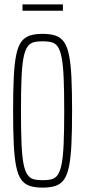

<svg xmlns="http://www.w3.org/2000/svg" viewBox="-20 -851 390 879"><path d="M175 8Q140 8 116 0Q92 -8 77 -29Q62 -50 54 -89.5Q46 -129 43 -191Q40 -253 40 -344Q40 -435 43 -497Q46 -559 54 -598.5Q62 -638 77 -659Q92 -680 116 -688Q140 -696 175 -696Q210 -696 234 -688Q258 -680 273 -659Q288 -638 296 -598.5Q304 -559 307 -497Q310 -435 310 -344Q310 -253 307 -191Q304 -129 296 -89.5Q288 -50 273 -29Q258 -8 234 0Q210 8 175 8ZM175 -26Q199 -26 216.5 -30.5Q234 -35 245 -51.5Q256 -68 262.5 -102Q269 -136 271.5 -195Q274 -254 274 -344Q274 -434 271.5 -493Q269 -552 262.5 -586Q256 -620 245 -636.5Q234 -653 216.5 -657.5Q199 -662 175 -662Q151 -662 134 -657.5Q117 -653 105.5 -636.5Q94 -620 87.5 -586Q81 -552 78.5 -493Q76 -434 76 -344Q76 -254 78.5 -195Q81 -136 87.5 -102Q94 -68 105.5 -51.5Q117 -35 134 -30.5Q151 -26 175 -26ZM83 -802V-831H268V-802Z"/></svg>

Font: Saira UltraCondensed Thin
Style: Regular
Weight: 250
Width: 1
Designer: Hector Gatti with collaboration of the Omnibus-Type team
Foundry: Omnibus-Type
Version: Version 1.101